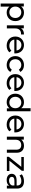

<svg xmlns="http://www.w3.org/2000/svg" viewBox="2492 -3274 976 6001"><g transform="rotate(90 2980.5 -274.0)"><path d="M372 -535C294 -535 226 -505 183 -446V-530H91V194H187V-80C231 -23 297 6 372 6C527 6 640 -102 640 -265C640 -427 527 -535 372 -535ZM364 -78C263 -78 186 -152 186 -265C186 -377 263 -451 364 -451C466 -451 543 -377 543 -265C543 -152 466 -78 364 -78Z M865 -441V-530H773V0H869V-264C869 -380 933 -443 1036 -443C1043 -443 1050 -443 1058 -442V-535C965 -535 899 -503 865 -441Z M1650 -262C1650 -425 1541 -535 1388 -535C1235 -535 1122 -422 1122 -265C1122 -107 1236 6 1407 6C1495 6 1568 -24 1616 -80L1563 -142C1524 -99 1472 -78 1410 -78C1305 -78 1230 -140 1218 -233H1648C1649 -242 1650 -254 1650 -262ZM1388 -454C1481 -454 1548 -391 1558 -302H1218C1228 -392 1296 -454 1388 -454Z M2014 6C2109 6 2188 -34 2230 -108L2157 -154C2123 -102 2071 -78 2013 -78C1909 -78 1831 -150 1831 -265C1831 -378 1909 -451 2013 -451C2071 -451 2123 -427 2157 -375L2230 -422C2188 -496 2109 -535 2014 -535C1851 -535 1734 -423 1734 -265C1734 -107 1851 6 2014 6Z M2825 -262C2825 -425 2716 -535 2563 -535C2410 -535 2297 -422 2297 -265C2297 -107 2411 6 2582 6C2670 6 2743 -24 2791 -80L2738 -142C2699 -99 2647 -78 2585 -78C2480 -78 2405 -140 2393 -233H2823C2824 -242 2825 -254 2825 -262ZM2563 -454C2656 -454 2723 -391 2733 -302H2393C2403 -392 2471 -454 2563 -454Z M3362 -742V-450C3318 -507 3252 -535 3177 -535C3022 -535 2909 -427 2909 -265C2909 -103 3022 6 3177 6C3255 6 3323 -24 3366 -84V0H3458V-742ZM3185 -78C3083 -78 3006 -152 3006 -265C3006 -378 3083 -451 3185 -451C3286 -451 3363 -378 3363 -265C3363 -152 3286 -78 3185 -78Z M4119 -262C4119 -425 4010 -535 3857 -535C3704 -535 3591 -422 3591 -265C3591 -107 3705 6 3876 6C3964 6 4037 -24 4085 -80L4032 -142C3993 -99 3941 -78 3879 -78C3774 -78 3699 -140 3687 -233H4117C4118 -242 4119 -254 4119 -262ZM3857 -454C3950 -454 4017 -391 4027 -302H3687C3697 -392 3765 -454 3857 -454Z M4535 -535C4451 -535 4383 -504 4344 -450V-530H4252V0H4348V-273C4348 -388 4414 -449 4516 -449C4607 -449 4659 -398 4659 -294V0H4755V-305C4755 -461 4664 -535 4535 -535Z M5005 -79 5318 -467V-530H4888V-451H5195L4882 -62V0H5326V-79Z M5647 -535C5562 -535 5483 -511 5428 -467L5468 -395C5509 -430 5573 -452 5636 -452C5731 -452 5778 -405 5778 -324V-305H5626C5468 -305 5413 -235 5413 -150C5413 -58 5489 6 5609 6C5692 6 5751 -22 5783 -70V0H5874V-320C5874 -465 5792 -535 5647 -535ZM5625 -68C5552 -68 5508 -101 5508 -154C5508 -199 5535 -236 5630 -236H5778V-162C5754 -101 5697 -68 5625 -68Z"/></g></svg>

Font: AWKNG-Font Medium
Style: Regular
Weight: 500
Designer: Awakening Church
Foundry: Awakening Church
Version: Version 1.700;PS 001.700;hotconv 1.0.88;makeotf.lib2.5.64775